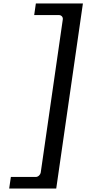

<svg xmlns="http://www.w3.org/2000/svg" viewBox="-20 -855 499 1110"><path d="M42.8 168 33.1 235H305.1L459.3 -835H187.3L177.7 -768H321.7C332.4 -768 345.2 -758.1 343.1 -743L215.4 143C213.8 153.7 201.9 168 186.8 168Z"/></svg>

Font: Hussar Ekologiczny
Style: Regular
Weight: 400
Foundry: Cannot Into Space Fonts
Version: Version 0.97